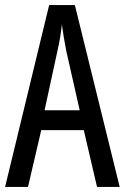

<svg xmlns="http://www.w3.org/2000/svg" viewBox="-20 -734 490 754"><path d="M361 0H450L274 -714H173L0 0H90L142 -223H309ZM240 -535 293 -301H155L206 -536C214 -571 220 -607 223 -638C227 -607 233 -572 240 -535Z"/></svg>

Font: Noto Sans Ethiopic ExtCond
Style: Regular
Weight: 400
Width: 2
Designer: Monotype Design Team
Foundry: Monotype Imaging Inc.
Version: Version 2.102